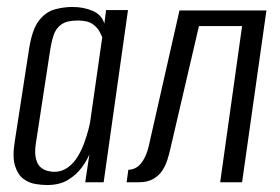

<svg xmlns="http://www.w3.org/2000/svg" viewBox="-20 -524 804 552"><path d="M115 8Q101 8 82 5Q63 2 47 -10Q31 -22 23 -48Q15 -74 23 -121L64 -386Q73 -441 92.5 -465.5Q112 -490 137.5 -497Q163 -504 188 -504Q221 -504 247 -492.5Q273 -481 280 -456L285 -495H348L278 0H225L237 -80Q229 -61 214 -41Q199 -21 175 -6.5Q151 8 115 8ZM136 -30Q158 -30 175 -42.5Q192 -55 203.5 -74Q215 -93 222.5 -114Q230 -135 234.5 -152.5Q239 -170 240 -179L274 -417Q272 -422 266 -433.5Q260 -445 246 -455Q232 -465 203 -465Q172 -465 156 -453.5Q140 -442 133.5 -421Q127 -400 123 -372L83 -111Q79 -84 83.5 -67Q88 -50 97.5 -42.5Q107 -35 117.5 -32.5Q128 -30 136 -30Z M344 0 349 -36Q363 -36 374.5 -44Q386 -52 395 -69Q404 -86 409 -110L496 -494H746L676 0H613L676 -449H552L469 -93Q466 -80 461 -64Q456 -48 446.5 -33.5Q437 -19 420.5 -9.5Q404 0 379 0Z"/></svg>

Font: Alumni Sans
Style: Italic
Weight: 400
Italic angle: -8°
Version: Version 1.016